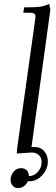

<svg xmlns="http://www.w3.org/2000/svg" viewBox="-20 -766 283 964"><path d="M33.2 138.2Q33.2 114.3 48.3 96.2Q63.5 78.1 85.9 78.1Q102.1 78.1 113.5 88.9Q125 99.6 125 118.2Q150.4 118.2 169.7 97.2Q189 76.2 189 47.9Q189 25.9 175.3 12.9Q161.6 0 141.1 0H133.8L64 4.9L65.9 -20L155.8 -662.1Q158.2 -681.6 158.2 -683.1Q158.2 -693.4 151.4 -697.8Q144.5 -702.1 127 -702.1H97.2L101.1 -729Q154.8 -729 177.2 -731.7Q199.7 -734.4 227.1 -746.1L232.9 -717.8L138.2 -27.8H155.8Q184.1 -27.8 202.1 -6.8Q220.2 14.2 220.2 44.9Q220.2 82.5 192.4 113.3Q164.6 144 128.9 144H120.1Q103.5 178.2 69.8 178.2Q53.7 178.2 43.5 166Q33.2 153.8 33.2 138.2Z"/></svg>

Font: Dihjauti
Style: Italic
Weight: 400
Italic angle: -9°
Designer: T. Christopher White
Version: Version 3.0.0